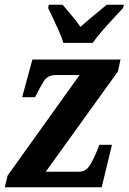

<svg xmlns="http://www.w3.org/2000/svg" viewBox="-20 -786 540 806"><path d="M0 0 12 -49 314 -471H215Q180 -471 164.5 -446Q149 -421 129 -382L127 -378H73L116 -536H486L475 -486L172 -65H311Q341 -65 358 -93.5Q375 -122 388 -155L397 -178H450L407 0ZM246 -606Q240 -627 228 -654Q216 -681 203.5 -707.5Q191 -734 182 -753L185 -766H243Q257 -749 280 -722Q303 -695 318 -673Q342 -695 374.5 -722Q407 -749 428 -766H500L497 -753Q480 -734 456.5 -709Q433 -684 409.5 -657Q386 -630 369 -606Z"/></svg>

Font: Noto Serif Condensed
Style: Bold Italic
Weight: 700
Width: 3
Italic angle: -12°
Designer: Monotype Design Team
Foundry: Monotype Imaging Inc.
Version: Version 2.014